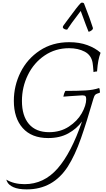

<svg xmlns="http://www.w3.org/2000/svg" viewBox="-20 -1036 815 1470"><path d="M739 -362Q742 -359 744 -344.5Q746 -330 744 -326Q718 -319 709.5 -310.5Q701 -302 695 -280Q644 -103 599.5 24Q555 151 500 238Q387 414 185 414Q120 414 82.5 397Q45 380 34 354L28 339Q86 374 168 374Q316 374 421 254Q526 134 608 -106Q567 -50 502.5 -14.5Q438 21 349 21Q222 21 154 -55.5Q86 -132 86 -264Q86 -379 137 -482Q188 -585 284.5 -649Q381 -713 510 -713Q588 -713 649 -690.5Q710 -668 750 -632Q739 -602 733 -571Q727 -540 723 -489Q717 -489 708 -487.5Q699 -486 696 -484Q692 -538 689 -555Q679 -614 628.5 -640.5Q578 -667 509 -667Q404 -667 321.5 -611Q239 -555 193.5 -462Q148 -369 148 -263Q148 -149 201.5 -86.5Q255 -24 356 -24Q442 -24 507 -66.5Q572 -109 606 -169Q640 -229 640 -277Q640 -293 634 -299.5Q628 -306 610 -306Q593 -306 517 -300Q503 -299 465 -296Q469 -320 480 -340Q575 -340 635 -343.5Q695 -347 739 -362ZM658 -793Q640 -837 611 -917L598 -952Q514 -842 494 -809Q481 -809 471 -814.5Q461 -820 461 -829Q461 -835 469 -845L500 -887Q575 -990 598 -1012Q602 -1016 609 -1016Q614 -1016 618 -1014Q622 -1012 623 -1010Q674 -880 691 -823Q694 -813 680.5 -803Q667 -793 658 -793Z"/></svg>

Font: Charmonman
Style: Regular
Weight: 400
Designer: Ekaluck Peanpanawate
Foundry: Cadson Demak Co.,Ltd.
Version: Version 1.000; ttfautohint (v1.6)